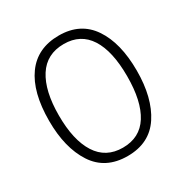

<svg xmlns="http://www.w3.org/2000/svg" viewBox="-168 -865 984 1016"><g transform="rotate(-30 324.5 -357.5)"><path d="M325 10Q190 10 123.5 -92Q57 -194 57 -359Q57 -534 126 -629.5Q195 -725 327 -725Q458 -725 525 -626Q592 -527 592 -358Q592 -192 525.5 -91Q459 10 325 10ZM325 -41Q429 -41 481 -123Q533 -205 533 -358Q533 -511 481 -592Q429 -673 327 -673Q222 -673 169 -590.5Q116 -508 116 -358Q116 -207 169 -124Q222 -41 325 -41Z"/></g></svg>

Font: Noto Sans UI NarrowLight
Style: Regular
Weight: 300
Width: 4
Designer: Monotype Design Team
Foundry: Monotype Imaging Inc.
Version: Version 1.001